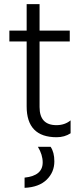

<svg xmlns="http://www.w3.org/2000/svg" viewBox="-20 -654 404 922"><path d="M319 -14Q290 5 252 5Q108 5 108 -143V-455H25V-507H108V-634H170V-507H315V-455H170V-140Q170 -53 251 -53Q291 -53 319 -76ZM241 121Q241 173 204 209Q167 245 98 248V199Q185 190 185 126Q185 89 162 51H223Q241 77 241 121Z"/></svg>

Font: Hind Siliguri Light
Style: Regular
Weight: 300
Designer: Jyotish Sonowal
Foundry: Indian Type Foundry
Version: Version 1.001;PS 1.0;hotconv 1.0.86;makeotf.lib2.5.63406; tt